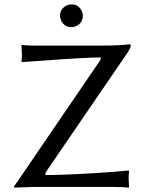

<svg xmlns="http://www.w3.org/2000/svg" viewBox="-20 -853 662 876"><path d="M253.9 -780.8Q253.9 -812.5 283.2 -827.6Q294.4 -833 306.2 -833Q337.9 -833 352.5 -803.7Q357.9 -792.5 357.9 -780.8Q357.9 -749 328.6 -734.4Q317.4 -729 306.2 -729Q274.4 -729 259.3 -758.3Q254.4 -769.5 253.9 -780.8ZM187 -54.2Q245.1 -54.2 340.1 -59.1Q435.1 -64 501 -69.3L566.9 -75.2L568.8 -71.8Q566.9 -55.7 566.9 -39.1Q566.9 -26.9 568.8 0L566.9 2.9Q541.5 0 496.1 0H132.8L45.9 2.9L43 -1Q49.8 -9.8 60.5 -25.9Q66.4 -34.7 68.8 -38.1L438 -579.1Q443.8 -589.8 435.1 -590.8Q366.7 -590.8 160.2 -575.2Q116.2 -571.8 80.1 -569.8L78.1 -573.2Q80.1 -589.4 80.1 -606Q80.1 -618.2 78.1 -645L80.1 -647.9Q104.5 -645 141.1 -645H444.8Q523.9 -645 570.8 -650.9Q576.2 -648.9 577.1 -645Q576.2 -631.3 546.9 -590.8L191.9 -71.8Q187 -64 187 -54.2Z"/></svg>

Font: Linux Biolinum O
Style: Regular
Weight: 400
Designer: Philipp H. Poll
Foundry: Philipp H. Poll
Version: Version 1.0.4